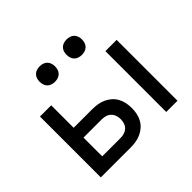

<svg xmlns="http://www.w3.org/2000/svg" viewBox="-168 -948 1160 1160"><g transform="rotate(-45 412.5 -368.0)"><path d="M644 0V-520H740V0ZM85 0V-520H181V-328H339Q362 -328 384.5 -324.5Q407 -321 428 -311.5Q449 -302 466 -287Q483 -272 494 -252Q505 -232 509.5 -209.5Q514 -187 514 -164Q514 -141 509.5 -118.5Q505 -96 494 -76Q483 -56 466 -41Q449 -26 428 -16.5Q407 -7 384.5 -3.5Q362 0 339 0ZM339 -84Q355 -84 370.5 -89Q386 -94 397.5 -105Q409 -116 414 -132Q419 -148 419 -164Q419 -180 414 -195.5Q409 -211 397.5 -222.5Q386 -234 370.5 -239Q355 -244 339 -244H181V-84ZM528 -604Q515 -604 502 -608Q489 -612 479.5 -621.5Q470 -631 466 -644Q462 -657 462 -670Q462 -683 466 -696Q470 -709 479.5 -718.5Q489 -728 502 -732Q515 -736 528 -736Q541 -736 554 -732Q567 -728 576.5 -718.5Q586 -709 590 -696Q594 -683 594 -670Q594 -657 590 -644Q586 -631 576.5 -621.5Q567 -612 554 -608Q541 -604 528 -604ZM298 -604Q285 -604 272 -608Q259 -612 249.5 -621.5Q240 -631 236 -644Q232 -657 232 -670Q232 -683 236 -696Q240 -709 249.5 -718.5Q259 -728 272 -732Q285 -736 298 -736Q311 -736 324 -732Q337 -728 346.5 -718.5Q356 -709 360 -696Q364 -683 364 -670Q364 -657 360 -644Q356 -631 346.5 -621.5Q337 -612 324 -608Q311 -604 298 -604Z"/></g></svg>

Font: Iosevka Aile Medium
Style: Regular
Weight: 500
Designer: Belleve Invis
Foundry: Belleve Invis
Version: Version 27.3.5; ttfautohint (v1.8.4)